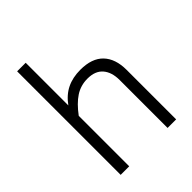

<svg xmlns="http://www.w3.org/2000/svg" viewBox="-206 -839 952 952"><g transform="rotate(-45 270.0 -363.0)"><path d="M140 -726V-427Q171 -470 212 -490Q253 -510 307 -510Q388 -510 428.5 -467.5Q469 -425 469 -347V0H409V-336Q409 -391 382 -422.5Q355 -454 301 -454Q253 -454 215 -429Q177 -404 140 -354V0H80V-726Z"/></g></svg>

Font: Bellota Text
Style: Regular
Weight: 400
Designer: Kemie Guaida
Foundry: Kemie Guaida
Version: Version 4.001